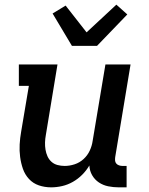

<svg xmlns="http://www.w3.org/2000/svg" viewBox="-20 -797 640 825"><path d="M200 8Q172 8 147 -0.5Q122 -9 104.5 -28Q87 -47 78.5 -71.5Q70 -96 66.5 -122.5Q63 -149 64.5 -176.5Q66 -204 71 -232L104 -428H61V-520H227L177 -217Q174 -201 173.5 -185Q173 -169 175.5 -154Q178 -139 184 -125.5Q190 -112 201 -102Q212 -92 227 -88Q242 -84 258 -84Q279 -84 300.5 -91Q322 -98 339 -113.5Q356 -129 365.5 -149.5Q375 -170 378 -191L433 -520H541L475 -122Q474 -114 474.5 -107Q475 -100 479.5 -94.5Q484 -89 491.5 -86.5Q499 -84 506 -84H524V8H490Q467 8 445 3.5Q423 -1 405 -13Q387 -25 376 -44Q365 -63 364 -86Q351 -64 333 -46Q315 -28 293 -15.5Q271 -3 247 2.5Q223 8 200 8ZM289 -600 206 -739 262 -773 352 -658 480 -777 527 -735 397 -600Z"/></svg>

Font: Iosevka Etoile Semibold
Style: Italic
Weight: 600
Italic angle: -9°
Designer: Belleve Invis
Foundry: Belleve Invis
Version: Version 22.1.2; ttfautohint (v1.8.4)